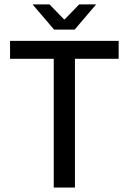

<svg xmlns="http://www.w3.org/2000/svg" viewBox="-20 -838 575 858"><path d="M24.9 -575.2V-655.3H510.3V-575.2H314.9V0H220.2V-575.2ZM313.5 -705.6H221.7L125.5 -818.4H201.2L265.6 -752H269.5L334 -818.4H409.7Z"/></svg>

Font: Varta SemiBold
Style: Regular
Weight: 600
Designer: Joana Correia, Viktoriya Grabowska, Eben Sorkin
Foundry: Sorkin Type
Version: Version 1.003; ttfautohint (v1.3) -l 8 -r 24 -G 200 -x 12 -H